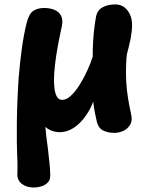

<svg xmlns="http://www.w3.org/2000/svg" viewBox="-20 -582 675 867"><path d="M132.7 264.7Q99.7 264.7 78.5 248.2Q57.3 231.8 58.3 202.7Q59.6 173.7 58.8 150.3Q58 127 57.1 104.8Q56.2 82.7 56 55.7Q55.6 20 56.1 -27.2Q56.6 -74.4 58.7 -127.4Q60.8 -180.4 64.3 -231.9Q69.7 -295.2 78.3 -360.2Q87 -425.2 100.6 -479.3Q111 -520.7 130.9 -533.3Q150.8 -546 178.8 -546Q205.7 -546 226 -537.6Q246.3 -529.1 256 -510.5Q265.7 -491.9 258.6 -460.1Q249.7 -420.6 241.3 -375.5Q233 -330.4 228.4 -289.7Q223.8 -249 223.8 -221Q223.8 -202 226.3 -181.2Q228.8 -160.4 236.8 -145.7Q244.9 -131 260.7 -131Q279.9 -131 300 -149.7Q320.1 -168.3 339 -198.1Q357.9 -227.9 373.3 -261.6Q388.8 -295.3 398.7 -326Q398.3 -360.6 400.6 -396.3Q402.8 -432.1 406.9 -462.9Q411 -493.8 414.4 -510.6Q420.8 -537.2 444.1 -549.6Q467.3 -562 500.7 -562Q534.6 -562 555.5 -535.2Q576.4 -508.4 576.4 -469Q576.4 -455.8 574.8 -440.8Q573.2 -425.8 570.1 -409Q567 -392.2 562.4 -374.2Q557.8 -356.1 552.8 -336Q550.8 -320.4 549.8 -296Q548.8 -271.6 548.8 -256Q548.8 -212.6 553.3 -174.5Q557.8 -136.4 563.4 -108.3Q569 -80.1 572.2 -65Q578.8 -37.4 567.7 -18.8Q556.7 -0.1 537 8.9Q517.3 18 496.3 18Q467.6 18 445.8 7.4Q424.1 -3.2 416.8 -34.2Q411.9 -54.7 407.8 -76.5Q403.8 -98.3 400.8 -122.9Q390.2 -94.2 374 -69.2Q357.8 -44.1 338.2 -24.9Q318.6 -5.8 295.8 4.6Q273.1 14.9 250.1 14.9Q231.6 14.9 214.9 8.8Q198.2 2.7 184.8 -8.9Q186.8 14.8 189.7 38.8Q192.7 62.9 196 86.6Q200.3 122.2 203.4 153.6Q206.6 185 206.9 209.7Q207.4 229.7 195.9 241.9Q184.3 254.1 167.3 259.4Q150.3 264.7 132.7 264.7Z"/></svg>

Font: Playpen Sans Thai
Style: Regular
Weight: 400
Designer: Sirin Gunkloy, Laura Meseguer, Veronika Burian, José Scaglione
Foundry: TypeTogether
Version: Version 2.000